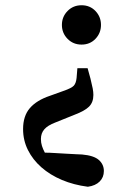

<svg xmlns="http://www.w3.org/2000/svg" viewBox="-20 -516 485 732"><path d="M291 -346Q259 -346 237.5 -368Q216 -390 216 -421Q216 -452 237.5 -474Q259 -496 291 -496Q323 -496 344 -474Q365 -452 365 -421Q365 -390 344 -368Q323 -346 291 -346ZM191 -49Q162 -38 149 -23Q136 -8 136 14Q136 28 140 40.5Q144 53 151 66Q168 66 190 67.5Q212 69 233 70Q254 71 270.5 72Q287 73 293 73Q338 77 357 94Q376 111 376 136Q376 160 360 176Q344 192 315 196Q261 189 216 170Q171 151 138 122Q105 93 86.5 56Q68 19 68 -24Q68 -74 94 -104Q120 -134 171 -151L221 -169Q253 -180 261.5 -189.5Q270 -199 272 -219L275 -256H314L325 -216Q331 -192 333.5 -178.5Q336 -165 336 -154Q336 -126 319.5 -109.5Q303 -93 263 -78Z"/></svg>

Font: Source Serif Pro Semibold
Style: Regular
Weight: 600
Designer: Frank Grießhammer
Foundry: Adobe Systems Incorporated
Version: Version 1.014;PS Version 1.0;hotconv 1.0.73;makeotf.lib2.5.5